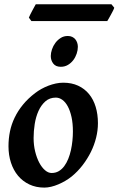

<svg xmlns="http://www.w3.org/2000/svg" viewBox="-20 -833 540 873"><path d="M311.5 -234.9Q311.5 -272 305.2 -300.8Q298.8 -329.6 288.3 -349.1Q277.8 -368.7 263.7 -378.9Q249.5 -389.2 233.9 -389.2Q205.6 -389.2 186.3 -372.1Q167 -355 155 -328.4Q143.1 -301.8 137.9 -269.3Q132.8 -236.8 132.8 -205.6Q132.8 -172.9 139.9 -144Q147 -115.2 158.4 -93.5Q169.9 -71.8 184.6 -59.1Q199.2 -46.4 214.8 -46.4Q232.9 -46.4 247.1 -54.7Q261.2 -63 272 -77.4Q282.7 -91.8 290.3 -110.6Q297.9 -129.4 302.5 -150.4Q307.1 -171.4 309.3 -193.1Q311.5 -214.8 311.5 -234.9ZM425.3 -272.9Q425.3 -240.2 417 -206.8Q408.7 -173.3 393.1 -141.8Q377.4 -110.4 355.5 -81.8Q333.5 -53.2 306.2 -30.8Q293.5 -20.5 277.8 -11.2Q262.2 -2 245.6 5.1Q229 12.2 212.6 16.1Q196.3 20 181.6 20Q143.6 20 113.3 5.6Q83 -8.8 62 -33.9Q41 -59.1 29.8 -93.5Q18.6 -127.9 18.6 -168Q18.6 -203.1 25.4 -235.8Q32.2 -268.6 46.9 -298.8Q61.5 -329.1 84.5 -357.2Q107.4 -385.3 140.1 -410.2Q152.8 -419.9 168.2 -428.5Q183.6 -437 200.2 -443.4Q216.8 -449.7 234.1 -453.4Q251.5 -457 267.6 -457Q305.7 -457 335.2 -443.4Q364.7 -429.7 384.8 -405.3Q404.8 -380.9 415 -347.2Q425.3 -313.5 425.3 -272.9ZM334 -620.1Q334 -605 328.6 -588.9Q323.2 -572.8 313.2 -559.6Q303.2 -546.4 288.8 -537.8Q274.4 -529.3 256.3 -529.3Q233.4 -529.3 222.2 -543.9Q210.9 -558.6 210.9 -578.1Q210.9 -592.3 216.3 -608.4Q221.7 -624.5 231.7 -637.9Q241.7 -651.4 255.9 -660.4Q270 -669.4 288.1 -669.4Q299.8 -669.4 308.3 -665.3Q316.9 -661.1 322.5 -654.3Q328.1 -647.5 331.1 -638.4Q334 -629.4 334 -620.1ZM499.5 -797.9Q498 -792.5 493.7 -783.9Q489.3 -775.4 484.4 -766.4Q479.5 -757.3 474.9 -749.3Q470.2 -741.2 467.8 -737.3H122.6L111.3 -752.9Q113.3 -757.8 117.2 -766.1Q121.1 -774.4 126 -783.2Q130.9 -792 135.3 -800.3Q139.6 -808.6 142.6 -813.5H486.8Z"/></svg>

Font: Gentium Basic
Style: Bold Italic
Weight: 700
Italic angle: -8°
Designer: J. Victor Gaultney and Annie Olsen
Foundry: SIL International
Version: Version 1.102; 2013; Maintenance release